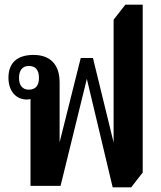

<svg xmlns="http://www.w3.org/2000/svg" viewBox="-20 -792 684 818"><path d="M460 6H539L588 -57V-772H514L464 -708V-185L376 -545H324L234 -186V-441C234 -518 193 -558 123 -558C51 -558 16 -522 16 -461C16 -402 50 -368 94 -368C100 -368 105 -369 110 -370V0H238L350 -456ZM103 -410C76 -410 61 -428 61 -460C61 -493 76 -511 103 -511C132 -511 146 -493 146 -460C146 -428 132 -410 103 -410Z"/></svg>

Font: Noto Serif Thai Condensed
Style: Bold
Weight: 700
Width: 3
Designer: Monotype Design Team
Foundry: Monotype Imaging Inc.
Version: Version 2.002